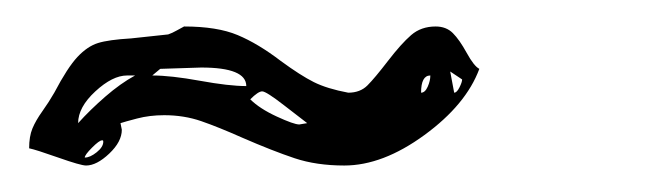

<svg xmlns="http://www.w3.org/2000/svg" viewBox="-20 -432 499 145"><path d="M21 -362Q31 -381 38.5 -389Q46 -397 54 -399.5Q62 -402 79 -403L107 -406Q110 -407 113.5 -409Q117 -411 119 -412Q144 -412 159.5 -405.5Q175 -399 192 -386Q207 -375 217 -370Q227 -365 243 -362Q252 -362 257.5 -367.5Q263 -373 273 -386Q283 -399 290.5 -405.5Q298 -412 309 -412Q317 -412 322 -407Q327 -402 332.5 -392Q338 -382 342 -380Q332 -353 300.5 -330Q269 -307 240 -307Q219 -307 202.5 -312.5Q186 -318 163 -328Q145 -336 132 -340.5Q119 -345 104 -345Q93 -345 83.5 -342.5Q74 -340 71 -339L72 -334Q72 -325 62.5 -316Q53 -307 45 -307Q41 -307 24 -313Q7 -319 2 -320Q2 -329 4.5 -335Q7 -341 12 -348Q17 -355 21 -362ZM131 -371Q153 -367 166 -367Q166 -381 132 -381L101 -380L95 -375Q109 -375 131 -371ZM329 -372 320 -378 323 -362Q325 -362 327 -366Q329 -370 329 -372ZM39 -339Q48 -349 59.5 -359Q71 -369 82 -375H76Q65 -375 52 -363Q39 -351 39 -339ZM298 -362Q301 -362 303 -366.5Q305 -371 305 -375Q298 -375 298 -362ZM206 -338 212 -339Q208 -342 194.5 -352.5Q181 -363 178 -363Q175 -363 169 -357Q176 -350 189 -344Q202 -338 206 -338ZM57 -326Q55 -326 49.5 -320.5Q44 -315 44 -313Q48 -313 53 -317Q58 -321 58 -325Q58 -326 57.5 -326Q57 -326 57 -326Z"/></svg>

Font: Cabin Sketch
Style: Regular
Weight: 400
Version: Version 1.100